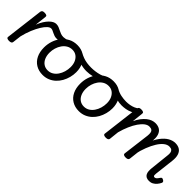

<svg xmlns="http://www.w3.org/2000/svg" viewBox="158 -1377 2254 2254"><g transform="rotate(45 1285.0 -250.0)"><path d="M105 15Q86 15 74 8.5Q62 2 65 -14L123 -487Q126 -502 136 -508.5Q146 -515 166 -515Q192 -515 202 -507.5Q212 -500 209 -484L193 -342Q211 -388 232 -421Q253 -454 275 -476Q297 -498 318 -508.5Q339 -519 357 -519Q376 -519 385 -507Q394 -495 393 -479Q392 -463 381.5 -451Q371 -439 352 -439Q332 -439 307 -416Q282 -393 255.5 -350Q229 -307 204.5 -248Q180 -189 163 -118L150 -11Q149 2 138 8.5Q127 15 105 15Z M481 -399Q460 -399 442 -405Q424 -411 408.5 -419Q393 -427 379.5 -433Q366 -439 353 -439Q334 -439 325.5 -451Q317 -463 318 -479Q319 -495 329 -507Q339 -519 358 -519Q382 -519 401.5 -511Q421 -503 439.5 -493.5Q458 -484 478.5 -476Q499 -468 525 -468Q538 -468 556.5 -472Q575 -476 587 -483Q598 -489 606.5 -484.5Q615 -480 619 -470Q623 -460 621 -450Q619 -440 609 -435Q592 -426 569 -417.5Q546 -409 523 -404Q500 -399 481 -399Z M666 19Q601 19 552 -10.5Q503 -40 476.5 -94Q450 -148 450 -221Q450 -278 467.5 -331Q485 -384 519 -426.5Q553 -469 600.5 -494Q648 -519 709 -519Q774 -519 822 -489Q870 -459 897 -405.5Q924 -352 924 -284Q924 -239 912.5 -195Q901 -151 879.5 -112.5Q858 -74 826.5 -44.5Q795 -15 754.5 2Q714 19 666 19ZM670 -61Q708 -61 738.5 -79.5Q769 -98 790.5 -129.5Q812 -161 823.5 -200Q835 -239 835 -280Q835 -328 818.5 -363.5Q802 -399 773.5 -419Q745 -439 706 -439Q667 -439 636 -420.5Q605 -402 583.5 -371Q562 -340 550.5 -302Q539 -264 539 -224Q539 -175 555.5 -138Q572 -101 601.5 -81Q631 -61 670 -61Z M998 -376Q946 -376 895.5 -391Q845 -406 787 -437Q776 -444 774 -455.5Q772 -467 777.5 -478.5Q783 -490 792.5 -495Q802 -500 813 -494Q841 -478 872 -466.5Q903 -455 937 -450Q971 -445 1009 -445Q1040 -445 1074.5 -449.5Q1109 -454 1142 -463.5Q1175 -473 1198 -488Q1212 -496 1221.5 -486.5Q1231 -477 1232 -461.5Q1233 -446 1218 -437Q1161 -403 1103 -389.5Q1045 -376 998 -376Z M1267 19Q1202 19 1153 -10.5Q1104 -40 1077.5 -94Q1051 -148 1051 -221Q1051 -278 1068.5 -331Q1086 -384 1120 -426.5Q1154 -469 1201.5 -494Q1249 -519 1310 -519Q1375 -519 1423 -489Q1471 -459 1498 -405.5Q1525 -352 1525 -284Q1525 -239 1513.5 -195Q1502 -151 1480.5 -112.5Q1459 -74 1427.5 -44.5Q1396 -15 1355.5 2Q1315 19 1267 19ZM1271 -61Q1309 -61 1339.5 -79.5Q1370 -98 1391.5 -129.5Q1413 -161 1424.5 -200Q1436 -239 1436 -280Q1436 -328 1419.5 -363.5Q1403 -399 1374.5 -419Q1346 -439 1307 -439Q1268 -439 1237 -420.5Q1206 -402 1184.5 -371Q1163 -340 1151.5 -302Q1140 -264 1140 -224Q1140 -175 1156.5 -138Q1173 -101 1202.5 -81Q1232 -61 1271 -61Z M1575 -384Q1537 -384 1491 -395Q1445 -406 1388 -438Q1377 -444 1375.5 -455.5Q1374 -467 1378.5 -478Q1383 -489 1392.5 -494.5Q1402 -500 1412 -494Q1452 -471 1495.5 -462Q1539 -453 1581 -453Q1611 -453 1642 -458.5Q1673 -464 1700.5 -476Q1728 -488 1746 -505Q1755 -513 1764 -509Q1773 -505 1780 -495Q1787 -485 1787 -473.5Q1787 -462 1778 -454Q1744 -427 1709.5 -411.5Q1675 -396 1641 -390Q1607 -384 1575 -384Z M2430 16Q2401 16 2383 6Q2365 -4 2356 -22Q2347 -40 2345.5 -64Q2344 -88 2347 -115L2372 -348Q2376 -376 2372.5 -396.5Q2369 -417 2355.5 -428.5Q2342 -440 2314 -440Q2281 -440 2248 -414Q2215 -388 2185.5 -340.5Q2156 -293 2131 -229Q2106 -165 2090 -89H2055Q2069 -201 2097.5 -282.5Q2126 -364 2165.5 -416.5Q2205 -469 2248.5 -494Q2292 -519 2335 -519Q2380 -519 2409.5 -499.5Q2439 -480 2451 -441Q2463 -402 2456 -344L2428 -105Q2426 -89 2427 -79Q2428 -69 2433 -64.5Q2438 -60 2446 -60Q2456 -60 2464.5 -65.5Q2473 -71 2481.5 -81.5Q2490 -92 2500 -107Q2506 -116 2514.5 -117.5Q2523 -119 2536 -111Q2550 -104 2553.5 -94.5Q2557 -85 2552 -75Q2541 -52 2523.5 -31Q2506 -10 2482.5 3Q2459 16 2430 16ZM1711 15Q1692 15 1680 8.5Q1668 2 1671 -14L1729 -487Q1732 -502 1742 -508.5Q1752 -515 1772 -515Q1798 -515 1808 -507.5Q1818 -500 1815 -484L1800 -347Q1821 -393 1846.5 -425.5Q1872 -458 1898.5 -479Q1925 -500 1952 -509.5Q1979 -519 2004 -519Q2049 -519 2078.5 -499.5Q2108 -480 2120.5 -441Q2133 -402 2125 -344L2086 -11Q2084 2 2073.5 8.5Q2063 15 2041 15Q2021 15 2009.5 8.5Q1998 2 2000 -14L2042 -348Q2045 -376 2042 -396.5Q2039 -417 2025 -428.5Q2011 -440 1983 -440Q1953 -440 1923 -417Q1893 -394 1864.5 -352.5Q1836 -311 1811.5 -254.5Q1787 -198 1769 -131L1756 -11Q1755 2 1744 8.5Q1733 15 1711 15Z"/></g></svg>

Font: Playwrite GB S
Style: Italic
Weight: 400
Italic angle: -7°
Designer: Veronika Burian, José Scaglione
Foundry: TypeTogether
Version: Version 1.000